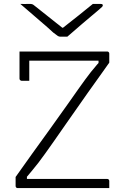

<svg xmlns="http://www.w3.org/2000/svg" viewBox="-20 -964 640 984"><path d="M540 0H71Q66 0 63 -3Q60 -6 60 -11V-57Q102 -117 145 -176.5Q188 -236 234.5 -300.5Q281 -365 334 -440Q362 -480 381.5 -507.5Q401 -535 416 -555.5Q431 -576 445.5 -594.5Q460 -613 477.5 -633Q495 -653 520 -680L485 -621V-676L508 -653Q428 -653 364 -653Q300 -653 245.5 -653Q191 -653 138 -653H114Q107 -653 101.5 -654.5Q96 -656 92 -660.5Q88 -665 85 -674.5Q82 -684 80 -700H529Q533 -700 535 -698.5Q537 -697 538.5 -695Q540 -693 540 -689V-643Q535 -635 506 -595Q477 -555 430 -488.5Q383 -422 321 -333Q283 -278 256.5 -240.5Q230 -203 211.5 -177Q193 -151 176.5 -129.5Q160 -108 141 -85.5Q122 -63 96 -32L118 -73V-19L100 -47Q181 -47 245 -47Q309 -47 364 -47Q419 -47 472 -47H529Q534 -47 537 -44Q540 -41 540 -36Q540 -27 540 -18Q540 -9 540 0ZM130 -550Q120 -550 110.5 -550Q101 -550 91 -550Q88 -550 85.5 -551.5Q83 -553 81.5 -555.5Q80 -558 80 -561Q80 -578 80 -595.5Q80 -613 80 -630.5Q80 -648 80 -665.5Q80 -683 80 -700Q100 -700 111 -697Q122 -694 126 -687.5Q130 -681 130 -669Q130 -650 130 -630Q130 -610 130 -590Q130 -570 130 -550ZM325 -776Q319 -776 313 -776Q307 -776 301 -776Q295 -776 289 -776Q282 -776 276 -780Q270 -784 253 -797Q245 -805 225.5 -822Q206 -839 181 -860.5Q156 -882 130.5 -904Q105 -926 84 -944Q96 -943 106.5 -943.5Q117 -944 129 -944Q140 -944 145 -942.5Q150 -941 158 -934Q175 -921 218.5 -886Q262 -851 323 -803L269 -822Q285 -822 301 -822Q317 -822 333 -822L279 -803Q341 -851 383 -885Q425 -919 456 -944H495Q500 -944 502.5 -943Q505 -942 506 -940.5Q507 -939 507 -937Q507 -933 503 -928.5Q499 -924 482 -910Q469 -899 447.5 -881Q426 -863 402 -842.5Q378 -822 357.5 -804Q337 -786 325 -776Z"/></svg>

Font: Recursive Sans Linear Light
Style: Regular
Weight: 300
Version: Version 1.085